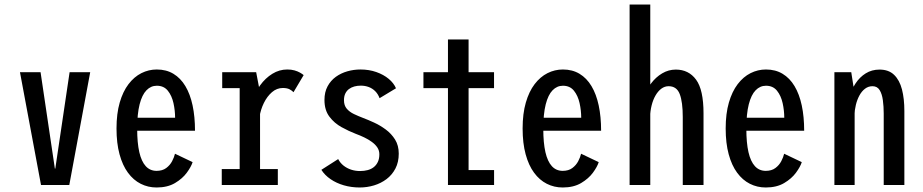

<svg xmlns="http://www.w3.org/2000/svg" viewBox="-20 -820 4090 851"><path d="M288.5 -500H379.8L287.1 0H161.8L68.5 -500H159.8L223.2 -72.7H225.1Z M570.4 -298.1H756.1Q756.1 -330 748.9 -362.9Q741.6 -395.8 723.9 -417.9Q706.1 -440 675.1 -440Q648.7 -440 629.2 -419.9Q609.6 -399.9 598.8 -357.6Q588 -315.4 588 -248.9Q588 -187.1 597.4 -145.7Q606.9 -104.3 626 -83.5Q645.1 -62.7 674.1 -62.7Q699.9 -62.7 716.7 -75.2Q733.5 -87.7 742.8 -105.5Q752 -123.2 755.6 -138.6L833.7 -101.4Q827.4 -81 808.1 -54.7Q788.9 -28.4 755.7 -8.7Q722.4 11 674.1 11Q636.1 11 603.7 -5.4Q571.3 -21.7 547.2 -54.4Q523.1 -87 509.8 -136.1Q496.4 -185.1 496.4 -250.6Q496.4 -316.3 510.6 -365.4Q524.8 -414.4 549.6 -447Q574.5 -479.6 606.7 -495.8Q638.9 -512 675 -512Q717.1 -512 748.7 -492.9Q780.4 -473.8 801.6 -438.4Q822.9 -402.9 833.6 -352.8Q844.3 -302.6 844.3 -240.4H570.4Z M1083.9 -287.9Q1083.9 -329.9 1096.8 -369.8Q1109.7 -409.8 1133 -441.9Q1156.4 -474.1 1187.2 -493Q1218 -512 1253.3 -512Q1271.3 -512 1285.3 -508Q1299.3 -504 1309.5 -498.2Q1319.7 -492.5 1325.9 -487.1L1280.9 -411.3Q1274.8 -418.2 1263.6 -424.1Q1252.5 -430 1233.5 -430Q1206.9 -430 1185.5 -411.5Q1164 -392.9 1149.6 -363.7Q1135.3 -334.5 1130.4 -302.6ZM1132.6 -70.6H1211.4V0H962.9V-70.6H1042.3V-429.4H964.9V-500H1115.4L1132.6 -409.6Z M1574.4 11Q1537.3 11 1504.1 1.4Q1470.9 -8.2 1445.2 -25.9Q1419.4 -43.5 1404.4 -67.3L1478.9 -114.9Q1487.6 -98.1 1502.4 -86.2Q1517.3 -74.4 1536.1 -68.1Q1555 -61.9 1575.9 -61.9Q1594.1 -61.9 1609.8 -66.1Q1625.5 -70.3 1637 -79.5Q1648.4 -88.7 1654.9 -102.7Q1661.4 -116.6 1661.4 -136.1Q1661.4 -152.9 1652.4 -166.5Q1643.3 -180.1 1628 -191.1Q1612.8 -202.2 1594.4 -211Q1575.9 -219.9 1557.4 -226.6Q1526.1 -238.6 1493.9 -256.4Q1461.6 -274.1 1439.9 -303.1Q1418.1 -332.1 1418.1 -376.9Q1418.1 -411.9 1431.9 -437.4Q1445.6 -462.8 1468.4 -479.4Q1491.3 -495.9 1519.8 -504Q1548.2 -512 1577.7 -512Q1615.7 -512 1647.9 -500.7Q1680.1 -489.4 1702.8 -470.5Q1725.5 -451.6 1735.1 -428.7L1662.4 -384.8Q1655.4 -403.6 1643 -415.9Q1630.6 -428.2 1614.3 -434.3Q1597.9 -440.4 1579.2 -440.4Q1564.2 -440.4 1550.7 -436.8Q1537.2 -433.1 1526.8 -425.4Q1516.4 -417.6 1510.5 -405.4Q1504.6 -393.1 1504.6 -375.8Q1504.6 -352.6 1516.9 -338.2Q1529.3 -323.7 1549 -314.4Q1568.8 -305 1590.1 -296.9Q1611 -289.1 1637.8 -276.8Q1664.6 -264.6 1689.6 -246.1Q1714.7 -227.6 1731.1 -201.4Q1747.4 -175.1 1747.4 -139.1Q1747.4 -101.4 1732.7 -73.1Q1717.9 -44.8 1693.2 -26.1Q1668.4 -7.5 1637.6 1.8Q1606.8 11 1574.4 11Z M1856.8 -429.4V-500H2169.7V-429.4ZM2056.9 -66.3H2169.9V0H1965.5V-645H2056.9Z M2370.4 -298.1H2556.1Q2556.1 -330 2548.9 -362.9Q2541.6 -395.8 2523.9 -417.9Q2506.1 -440 2475.1 -440Q2448.7 -440 2429.2 -419.9Q2409.6 -399.9 2398.8 -357.6Q2388 -315.4 2388 -248.9Q2388 -187.1 2397.4 -145.7Q2406.9 -104.3 2426 -83.5Q2445.1 -62.7 2474.1 -62.7Q2499.9 -62.7 2516.7 -75.2Q2533.5 -87.7 2542.8 -105.5Q2552 -123.2 2555.6 -138.6L2633.7 -101.4Q2627.4 -81 2608.1 -54.7Q2588.9 -28.4 2555.7 -8.7Q2522.4 11 2474.1 11Q2436.1 11 2403.7 -5.4Q2371.3 -21.7 2347.2 -54.4Q2323.1 -87 2309.8 -136.1Q2296.4 -185.1 2296.4 -250.6Q2296.4 -316.3 2310.6 -365.4Q2324.8 -414.4 2349.6 -447Q2374.5 -479.6 2406.7 -495.8Q2438.9 -512 2475 -512Q2517.1 -512 2548.7 -492.9Q2580.4 -473.8 2601.6 -438.4Q2622.9 -402.9 2633.6 -352.8Q2644.3 -302.6 2644.3 -240.4H2370.4Z M3006.2 0V-301.4Q3006.2 -367.5 2992.9 -402.7Q2979.5 -437.9 2943.5 -437.9Q2926 -437.9 2911.3 -427Q2896.6 -416.1 2885.5 -396.9Q2874.4 -377.8 2868.2 -352.8Q2861.9 -327.7 2861.4 -299.4L2819.1 -308Q2819.4 -347.7 2831.6 -384.3Q2843.9 -420.9 2865.3 -449.6Q2886.7 -478.3 2915 -494.9Q2943.2 -511.6 2975.4 -511.6Q3032.4 -511.6 3065.3 -466.8Q3098.2 -422.1 3098.2 -317.6V0ZM2770.6 0V-800H2862.2V0Z M3270.4 -298.1H3456.1Q3456.1 -330 3448.9 -362.9Q3441.6 -395.8 3423.9 -417.9Q3406.1 -440 3375.1 -440Q3348.7 -440 3329.2 -419.9Q3309.6 -399.9 3298.8 -357.6Q3288 -315.4 3288 -248.9Q3288 -187.1 3297.4 -145.7Q3306.9 -104.3 3326 -83.5Q3345.1 -62.7 3374.1 -62.7Q3399.9 -62.7 3416.7 -75.2Q3433.5 -87.7 3442.8 -105.5Q3452 -123.2 3455.6 -138.6L3533.7 -101.4Q3527.4 -81 3508.1 -54.7Q3488.9 -28.4 3455.7 -8.7Q3422.4 11 3374.1 11Q3336.1 11 3303.7 -5.4Q3271.3 -21.7 3247.2 -54.4Q3223.1 -87 3209.8 -136.1Q3196.4 -185.1 3196.4 -250.6Q3196.4 -316.3 3210.6 -365.4Q3224.8 -414.4 3249.6 -447Q3274.5 -479.6 3306.7 -495.8Q3338.9 -512 3375 -512Q3417.1 -512 3448.7 -492.9Q3480.4 -473.8 3501.6 -438.4Q3522.9 -402.9 3533.6 -352.8Q3544.3 -302.6 3544.3 -240.4H3270.4Z M3678.3 0Q3678.3 -109 3678.3 -184Q3678.3 -259 3678.3 -308Q3678.3 -357 3678.3 -387.2Q3678.3 -417.5 3678.3 -436Q3678.3 -454.5 3678.3 -468.8Q3678.3 -483 3678.3 -500H3753L3768 -404.1V0ZM3896.9 0V-317.1Q3896.9 -348.3 3893.1 -375.9Q3889.4 -403.6 3878.8 -420.7Q3868.2 -437.9 3847.2 -437.9Q3828.7 -437.9 3814.2 -426.9Q3799.6 -415.9 3789.4 -397.2Q3779.2 -378.6 3773.5 -355.4Q3767.8 -332.2 3767.2 -308L3733.4 -312.3Q3733.6 -350.3 3743.4 -385.9Q3753.1 -421.6 3771.8 -449.9Q3790.4 -478.3 3817.2 -494.9Q3844 -511.6 3878.4 -511.6Q3918.9 -511.6 3943 -488.2Q3967.1 -464.9 3977.8 -423.7Q3988.4 -382.4 3988.4 -328V0Z"/></svg>

Font: League Mono Thin Condensed
Style: Regular
Weight: 100
Width: 1
Designer: Tyler Finck
Foundry: The League of Moveable Type / Tyler Finck
Version: Version 2.300;RELEASE